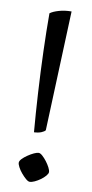

<svg xmlns="http://www.w3.org/2000/svg" viewBox="-89 -805 409 849"><g transform="rotate(10 116.0 -381.0)"><path d="M90 -213Q83 -296 77.5 -389Q72 -482 69 -573.5Q66 -665 66 -743Q79 -753 105 -760.5Q131 -768 161 -768L140 -231Q136 -225 123 -219.5Q110 -214 90 -213ZM109 6Q102 6 91.5 -3Q81 -12 70.5 -24.5Q60 -37 53.5 -49.5Q47 -62 47 -69Q47 -77 56 -86.5Q65 -96 79 -105.5Q93 -115 106 -121Q119 -127 127 -127Q134 -127 144 -118Q154 -109 163.5 -96.5Q173 -84 179.5 -71.5Q186 -59 186 -51Q186 -44 177.5 -34Q169 -24 156.5 -15Q144 -6 131 0Q118 6 109 6Z"/></g></svg>

Font: Texturina 12pt Light
Style: Regular
Weight: 300
Designer: Guillermo Torres Carreño
Foundry: Omnibus-Type
Version: Version 1.002